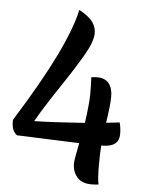

<svg xmlns="http://www.w3.org/2000/svg" viewBox="-55 -802 672 883"><g transform="rotate(5 281.0 -360.0)"><path d="M15 -220Q15 -228 18 -232Q238 -583 275 -757Q282 -755 299.5 -743Q317 -731 328 -720Q355 -693 355 -656Q355 -619 318.5 -555.5Q282 -492 215.5 -393Q149 -294 113 -230Q192 -231 346 -242Q359 -335 359 -377.5Q359 -420 357 -454Q373 -456 384 -456Q420 -456 438 -434Q456 -412 456 -373.5Q456 -335 443 -251L505 -258Q512 -233 512 -205Q512 -145 436 -145H430Q427 -108 427 -50.5Q427 7 433 35Q413 37 401 37Q356 37 334 11.5Q312 -14 312 -53Q312 -67 328 -147L40 -158Q15 -174 15 -220Z"/></g></svg>

Font: Merienda
Style: Regular
Weight: 400
Designer: Eduardo Rodriguez Tunni
Foundry: Eduardo Rodriguez Tunni
Version: Version 1.001